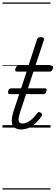

<svg xmlns="http://www.w3.org/2000/svg" viewBox="-20 -1030 449 1550"><path d="M151 15Q118 15 98 0.5Q78 -14 75.5 -46.5Q73 -79 89 -131L195 -452H117Q106 -452 103.5 -458.5Q101 -465 105 -477Q109 -489 115 -494.5Q121 -500 131 -500H210L278 -709Q282 -721 288.5 -725.5Q295 -730 309 -730Q326 -730 331.5 -724Q337 -718 334 -706L266 -500H395Q405 -500 407.5 -494Q410 -488 407 -476Q403 -463 396.5 -457.5Q390 -452 380 -452H250L141 -120Q126 -73 131 -53Q136 -33 163 -33Q191 -33 222 -55.5Q253 -78 281 -117Q287 -124 293.5 -125.5Q300 -127 309 -120Q319 -114 320 -107Q321 -100 316 -94Q298 -65 272.5 -40Q247 -15 216.5 0Q186 15 151 15ZM60 -270Q48 -270 46 -276.5Q44 -283 46 -294Q49 -305 54.5 -311Q60 -317 73 -317H341Q354 -317 355.5 -310Q357 -303 355 -293Q352 -282 346.5 -276Q341 -270 329 -270ZM0 490H388V500H0ZM0 -20H388V0H0ZM0 -505H388V-500H0ZM0 -1010H388V-1000H0Z"/></svg>

Font: Playwrite AU TAS Guides
Style: Regular
Weight: 400
Designer: Veronika Burian, José Scaglione
Foundry: TypeTogether
Version: Version 1.003